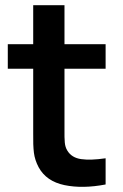

<svg xmlns="http://www.w3.org/2000/svg" viewBox="-20 -710 473 739"><path d="M128.7 -66.3Q114.1 -93.8 110.5 -122.2Q107 -150.6 107.8 -197.2V-220.7V-690H228.2V-227.3V-212.1Q227.7 -179.6 229.4 -161.2Q231.2 -142.8 239.2 -130.3Q255.8 -102.8 292.2 -97.6Q328.5 -92.3 386.5 -100.8V0Q298 17 228.1 2.5Q158.2 -12.1 128.7 -66.3ZM10 -540H386.5V-445.5H10Z"/></svg>

Font: Tap Sans
Style: Regular
Weight: 400
Designer: Tap Payments
Foundry: Tap Payments
Version: Version 1.001;Glyphs 3.1.2 (3151)